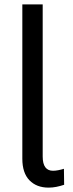

<svg xmlns="http://www.w3.org/2000/svg" viewBox="-20 -845 333 877"><path d="M141 -360H136L124 -389H129ZM82 -120V-825H175V-130Q175 -97 187 -81Q199 -65 222 -65Q233 -65 246 -67.5Q259 -70 272 -74L273 -1Q255 5 237.5 8.5Q220 12 202 12Q147 12 114.5 -21.5Q82 -55 82 -120Z"/></svg>

Font: Yaldevi Medium
Style: Regular
Weight: 500
Designer: Sol Matas, Rajitha Manaperi, Kosala Senevirathne
Foundry: Mooniak
Version: Version 1.100